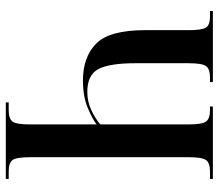

<svg xmlns="http://www.w3.org/2000/svg" viewBox="-66 -688 754 662"><g transform="rotate(90 311.0 -357.0)"><path d="M333 0H597V-10H571Q542 -10 532 -23Q522 -36 522 -85V-630Q522 -677 532 -690.5Q542 -704 571 -704H597V-714H347V-704H360Q389 -704 399 -690.5Q409 -677 409 -630V-326Q391 -310 361 -295.5Q331 -281 297 -281Q238 -281 218 -319.5Q198 -358 198 -447V-630Q198 -677 208 -690.5Q218 -704 247 -704H263V-714H18V-704H37Q66 -704 75 -690.5Q84 -677 84 -629V-479Q84 -358 130 -312Q176 -266 257 -266Q313 -266 352 -282.5Q391 -299 409 -313V-84Q409 -36 399 -23Q389 -10 360 -10H333Z"/></g></svg>

Font: Noto Serif Display Condensed Semi
Style: Regular
Weight: 600
Width: 3
Designer: Monotype Design Team
Foundry: Monotype Imaging Inc.
Version: Version 1.900